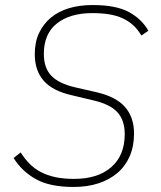

<svg xmlns="http://www.w3.org/2000/svg" viewBox="-20 -730 640 762"><path d="M272 12Q177 12 121.5 -19.5Q66 -51 34 -103L62 -125Q78 -100 97 -80.5Q116 -61 141.5 -47.5Q167 -34 199.5 -27Q232 -20 274 -20Q368 -20 421.5 -66.5Q475 -113 475 -198Q475 -253 445.5 -285Q416 -317 349 -332L265 -352Q189 -369 153.5 -409.5Q118 -450 118 -515Q118 -563 135 -599Q152 -635 182 -660Q212 -685 254 -697.5Q296 -710 347 -710Q440 -710 491 -682.5Q542 -655 569 -608L541 -589Q527 -613 509 -629.5Q491 -646 467.5 -657Q444 -668 414 -673Q384 -678 346 -678Q258 -678 206 -637Q154 -596 154 -516Q154 -460 184 -429Q214 -398 280 -383L363 -364Q441 -346 476.5 -305Q512 -264 512 -200Q512 -150 495 -110.5Q478 -71 446.5 -44Q415 -17 371 -2.5Q327 12 272 12Z"/></svg>

Font: IBM Plex Mono ExtraLight
Style: Italic
Weight: 200
Italic angle: -9°
Monospace: yes
Designer: Mike Abbink, Paul van der Laan, Pieter van Rosmalen
Foundry: Bold Monday
Version: Version 2.3